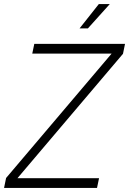

<svg xmlns="http://www.w3.org/2000/svg" viewBox="-52 -926 636 946"><path d="M340 -786H381L489 -906H435ZM-32 0H426L436 -48H34L554 -661L564 -710H117L107 -662H498L-22 -49Z"/></svg>

Font: Geist ExtraLight
Style: Italic
Weight: 200
Italic angle: -12°
Designer: Basement.studio, Andrés Briganti, Mateo Zaragoza
Foundry: Basement.studio, Vercel, Andrés Briganti, Guido Ferreyra, Mateo Zaragoza
Version: Version 1.500